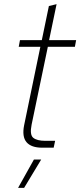

<svg xmlns="http://www.w3.org/2000/svg" viewBox="-20 -710 386 923"><path d="M183 0Q130 0 107.5 -26.5Q85 -53 96 -108L174 -485H70L76 -517H181L215 -681L252 -690L216 -517H346L340 -485H210L132 -111Q122 -62 140 -47.5Q158 -33 198 -33H245L238 0ZM67 193 143 57H178L96 193Z"/></svg>

Font: Mona Sans
Style: Italic
Weight: 200
Italic angle: -11.6951°
Designer: Deni Anggara
Foundry: GitHub
Version: Version 2.000